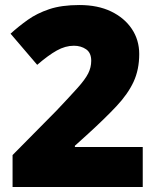

<svg xmlns="http://www.w3.org/2000/svg" viewBox="-20 -744 626 764"><path d="M548 0H30V-127L204 -303Q258 -360 288.5 -394Q319 -428 331 -452Q343 -476 343 -502Q343 -534 322.5 -548Q302 -562 274 -562Q240 -562 206 -543Q172 -524 128 -486L22 -610Q54 -639 90.5 -665Q127 -691 176 -707.5Q225 -724 296 -724Q369 -724 422 -698.5Q475 -673 504.5 -629Q534 -585 534 -529Q534 -467 511.5 -418.5Q489 -370 443.5 -321.5Q398 -273 330 -211L278 -164V-159H548Z"/></svg>

Font: Noto Sans Ethiopic Black
Style: Regular
Weight: 900
Designer: Monotype Design Team
Foundry: Monotype Imaging Inc.
Version: Version 2.102; ttfautohint (v1.8.4.7-5d5b)